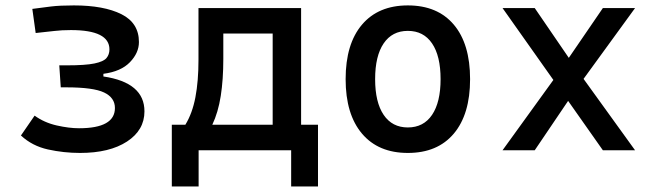

<svg xmlns="http://www.w3.org/2000/svg" viewBox="-20 -547 2384 699"><path d="M271.5 9.8Q211.9 9.8 154.5 -2.9Q97.2 -15.6 56.2 -53.7L106 -126Q141.1 -100.6 186.3 -90.3Q231.4 -80.1 267.6 -80.1Q398.4 -80.1 398.4 -153.8Q398.4 -191.4 359.1 -210.2Q319.8 -229 221.7 -229H201.2L195.8 -309.1H223.1Q290.5 -309.1 323.7 -315.9Q356.9 -322.8 367.7 -335.7Q378.4 -348.6 378.4 -367.2Q378.4 -437.5 238.3 -437.5Q204.6 -437.5 178.2 -434.3Q151.9 -431.2 109.9 -426.8L97.7 -514.6Q133.8 -519.5 165.8 -523.4Q197.8 -527.3 249 -527.3Q357.9 -527.3 421.9 -495.4Q485.8 -463.4 485.8 -394Q485.8 -354.5 453.1 -320.6Q420.4 -286.6 356.4 -278.3V-268.6Q505.9 -246.6 505.9 -141.6Q505.9 -73.2 442.4 -31.7Q378.9 9.8 271.5 9.8Z M605.5 131.8V-92.8H654.8Q680.2 -134.3 691.4 -192.9Q702.6 -251.5 702.6 -329.1V-517.6H1076.2V-92.8H1137.7V131.8H1040V0H703.1V131.8ZM972.7 -92.8V-424.8H793V-332.5Q793 -257.3 783.7 -197.8Q774.4 -138.2 752.9 -92.8Z M1464.8 9.8Q1357.4 9.8 1297.9 -60.5Q1238.3 -130.9 1238.3 -258.8Q1238.3 -387.2 1297.9 -457.3Q1357.4 -527.3 1464.8 -527.3Q1572.8 -527.3 1632.1 -457.3Q1691.4 -387.2 1691.4 -258.8Q1691.4 -130.9 1632.1 -60.5Q1572.8 9.8 1464.8 9.8ZM1464.8 -83Q1522 -83 1553 -128.9Q1584 -174.8 1584 -258.8Q1584 -343.3 1553 -388.9Q1522 -434.6 1464.8 -434.6Q1407.7 -434.6 1376.7 -388.9Q1345.7 -343.3 1345.7 -258.8Q1345.7 -174.8 1376.7 -128.9Q1407.7 -83 1464.8 -83Z M1809.6 0 1994.6 -255.9 1809.6 -517.6H1926.8L2050.8 -336.4L2174.8 -517.6H2292L2104.5 -259.8L2292 0H2174.8L2048.3 -179.7L1926.8 0Z"/></svg>

Font: Cascadia Mono PL
Style: Regular
Weight: 400
Monospace: yes
Designer: Aaron Bell
Foundry: Saja Typeworks
Version: Version 2404.023; ttfautohint (v1.8.4)